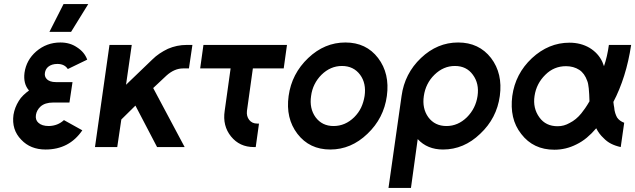

<svg xmlns="http://www.w3.org/2000/svg" viewBox="-20 -720 3110 940"><path d="M335 -318H254Q222 -318 208 -334Q197 -346 200 -364Q203 -382 216 -393Q233 -407 261 -407Q296 -407 312 -382L407 -428Q400 -447 387.5 -462Q375 -477 356 -489Q322 -512 276 -512Q208 -512 157 -468Q109 -426 100 -364Q93 -310 122 -277Q107 -266 94 -253.5Q81 -241 72 -226Q52 -194 46 -158Q36 -85 84 -36Q129 12 203 12Q319 12 383 -82L293 -132Q263 -104 219 -103Q185 -103 168 -119Q152 -133 156 -158Q160 -181 178 -198Q200 -218 240 -218H320ZM222 -564H328L412 -700H291Z M516 -500 445 0H554L574 -135L643 -203L749 0H884L730 -289L795 -350Q834 -385 876 -385H905L922 -500H893Q846 -500 802 -481Q781 -471 761.5 -458Q742 -445 725 -428L597 -305L625 -500Z M976 -500 960 -385H1109L1080 -177Q1069 -104 1111 -52Q1153 0 1223 0H1232L1248 -115H1239Q1214 -115 1200 -133Q1186 -151 1189 -177L1218 -385H1369L1385 -500Z M1671 -512Q1569 -512 1489 -436Q1408 -359 1393 -250Q1378 -141 1436 -65Q1495 12 1597 12Q1699 12 1779 -65Q1859 -141 1874 -250Q1889 -360 1831 -436Q1773 -512 1671 -512ZM1654 -397Q1711 -397 1743 -354Q1774 -312 1765 -250Q1760 -219 1748 -193.5Q1736 -168 1714 -146Q1670 -103 1613 -103Q1557 -103 1525 -146Q1494 -189 1503 -250Q1507 -281 1520 -307Q1533 -333 1554 -354Q1598 -397 1654 -397Z M2207 -397Q2264 -397 2295 -354Q2327 -311 2318 -250Q2309 -189 2266 -146Q2222 -103 2166 -103Q2109 -103 2077 -146Q2046 -189 2055 -250Q2064 -312 2107 -354Q2151 -397 2207 -397ZM2223 -512Q2121 -512 2041 -436Q1961 -360 1946 -250L1882 200H1992L2025 -39Q2072 12 2149 12Q2251 12 2331 -65Q2412 -141 2427 -250Q2442 -360 2384 -436Q2325 -512 2223 -512Z M2768 -511Q2666 -511 2584 -435Q2503 -359 2488 -250Q2481 -195 2491.5 -148.5Q2502 -102 2532 -64Q2591 13 2694 13Q2751 13 2802 -13Q2829 -26 2853 -46Q2877 -66 2899 -92Q2906 -78 2915 -66Q2924 -54 2935 -44Q2951 -27 2971.5 -16.5Q2992 -6 3019 0L3036 -119Q3025 -123 3016 -129.5Q3007 -136 3001 -145Q2996 -154 2992 -166.5Q2988 -179 2987 -194Q2986 -198 2985 -205Q2984 -212 2983 -221Q3014 -280 3036 -350Q3058 -420 3070 -500H2961Q2957 -471 2951 -445Q2945 -419 2937 -396Q2935 -401 2933 -406.5Q2931 -412 2929 -417Q2909 -460 2866 -486Q2823 -511 2768 -511ZM2751 -396Q2788 -396 2816 -378Q2842 -361 2855 -324Q2860 -312 2862.5 -287Q2865 -262 2866 -224Q2855 -205 2845 -190.5Q2835 -176 2826 -165Q2801 -134 2769 -118Q2755 -110 2740.5 -106Q2726 -102 2710 -102Q2652 -102 2621 -145Q2588 -190 2597 -250Q2606 -311 2650 -354Q2692 -396 2751 -396Z"/></svg>

Font: Unageo
Style: SemiBold-Italic
Weight: 600
Designer: Richard Sepsi
Foundry: Richard Sepsi
Version: Version 2.000